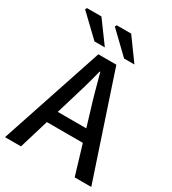

<svg xmlns="http://www.w3.org/2000/svg" viewBox="-202 -953 954 1062"><g transform="rotate(30 275.5 -422.5)"><path d="M0 0 218 -655H333L551 0H445L338 -357Q321 -411 306 -465.5Q291 -520 276 -576H272Q258 -520 242.5 -465.5Q227 -411 210 -357L102 0ZM122 -188V-267H427V-188ZM164 -706 30 -834 36 -845H128L230 -706ZM353 -706 220 -834 226 -845H318L419 -706Z"/></g></svg>

Font: Source Sans 3 ExtraLight Medium
Style: Regular
Weight: 500
Version: Version 3.052;hotconv 1.1.0;makeotfexe 2.6.0